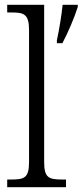

<svg xmlns="http://www.w3.org/2000/svg" viewBox="-20 -780 344 800"><path d="M10 0H255V-32H240C183 -32 164 -39 164 -105V-760H10V-728H30C79 -728 101 -721 101 -656V-105C101 -39 82 -32 26 -32H10ZM217 -612V-600H240C263 -643 291 -709 304 -751V-760H241C236 -714 227 -658 217 -612Z"/></svg>

Font: Noto Serif Devanagari SemiCondensed Light
Style: Regular
Weight: 300
Width: 4
Designer: Universal Thirst, Indian Type Foundry and the Monotype Design Team
Foundry: Monotype Imaging Inc.
Version: Version 2.004